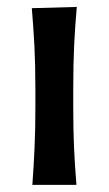

<svg xmlns="http://www.w3.org/2000/svg" viewBox="-20 -520 306 540"><path d="M71 0Q75 -54.5 77.2 -105.2Q79.5 -156 79.5 -218V-268Q79.5 -337.5 76.8 -390.2Q74 -443 69.5 -497L196 -500.5Q191 -445.5 188.5 -392Q186 -338.5 186 -268V-218Q186 -156 188.2 -105.2Q190.5 -54.5 195 0Z"/></svg>

Font: Commissioner Flair Medium
Style: Regular
Weight: 500
Designer: Kostas Bartsokas
Foundry: Kostas Bartsokas
Version: Version 1.000; ttfautohint (v1.8.3)